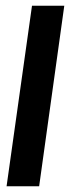

<svg xmlns="http://www.w3.org/2000/svg" viewBox="-20 -652 245 672"><path d="M3 0 92 -632H205L117 0Z"/></svg>

Font: Alumni Sans
Style: Bold Italic
Weight: 700
Italic angle: -8°
Designer: Robert E. Leuschke
Foundry: Robert E. Leuschke
Version: Version 1.016